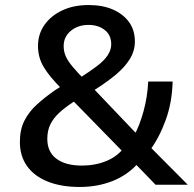

<svg xmlns="http://www.w3.org/2000/svg" viewBox="-20 -734 769 763"><path d="M297 9Q223 9 169.5 -12.5Q116 -34 87.5 -74Q59 -114 59 -170Q59 -219 77 -254.5Q95 -290 127 -319Q159 -348 198 -375L238 -401L226 -380Q176 -430 153.5 -468Q131 -506 131 -551Q131 -599 157 -635.5Q183 -672 228 -693Q273 -714 332 -714Q388 -714 429 -696Q470 -678 493 -646Q516 -614 516 -569Q516 -532 496 -499.5Q476 -467 440 -437Q404 -407 353 -375L342 -392L524 -201L514 -198Q534 -233 550 -290.5Q566 -348 569 -410H666Q664 -327 638.5 -257Q613 -187 576 -137L565 -162L726 0H598L512 -89H532Q490 -40 429.5 -15.5Q369 9 297 9ZM305 -76Q359 -76 403.5 -94.5Q448 -113 476 -151L477 -122L258 -346L302 -348L269 -327Q237 -306 214.5 -285Q192 -264 180 -239.5Q168 -215 168 -182Q168 -130 204.5 -103Q241 -76 305 -76ZM332 -635Q290 -635 261.5 -611.5Q233 -588 233 -551Q233 -529 241.5 -510Q250 -491 268.5 -469Q287 -447 316 -417L295 -423Q337 -450 365.5 -471.5Q394 -493 408 -514.5Q422 -536 422 -558Q422 -595 396 -615Q370 -635 332 -635Z"/></svg>

Font: Nunito Sans 6pt SemiBold
Style: Regular
Weight: 600
Version: Version 3.101;gftools[0.9.27]